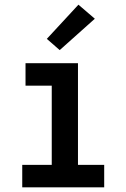

<svg xmlns="http://www.w3.org/2000/svg" viewBox="-20 -800 540 820"><path d="M75 0V-96H201V-434H89V-530H313V-96H425V0ZM235 -586 180 -634 315 -780 385 -720Z"/></svg>

Font: Iosevka Slab
Style: Bold
Weight: 700
Monospace: yes
Designer: Belleve Invis
Foundry: Belleve Invis
Version: Version 11.1.1; ttfautohint (v1.8.3)